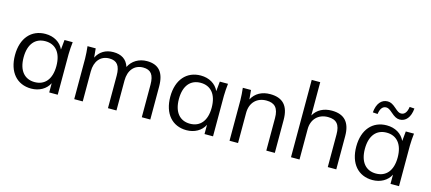

<svg xmlns="http://www.w3.org/2000/svg" viewBox="-55 -1246 3959 1765"><g transform="rotate(15 1924.0 -363.5)"><path d="M270 9C346 9 411 -27 441 -88V0H522V-386C522 -423 526 -463 530 -502H452L443 -409C414 -473 350 -511 270 -511C136 -511 48 -413 48 -251C48 -89 135 9 270 9ZM286 -57C191 -57 130 -124 130 -251C130 -379 191 -446 286 -446C381 -446 442 -379 442 -251C442 -124 381 -57 286 -57Z M679 -386V0H760V-285C760 -382 811 -445 895 -445C968 -445 1000 -404 1000 -309V0H1081V-285C1081 -382 1133 -445 1217 -445C1290 -445 1322 -404 1322 -309V0H1403V-314C1403 -449 1346 -511 1236 -511C1159 -511 1096 -472 1066 -410C1044 -479 992 -511 916 -511C843 -511 787 -477 757 -416L749 -502H671C675 -463 679 -423 679 -386Z M1748 9C1824 9 1889 -27 1919 -88V0H2000V-386C2000 -423 2004 -463 2008 -502H1930L1921 -409C1892 -473 1828 -511 1748 -511C1614 -511 1526 -413 1526 -251C1526 -89 1613 9 1748 9ZM1764 -57C1669 -57 1608 -124 1608 -251C1608 -379 1669 -446 1764 -446C1859 -446 1920 -379 1920 -251C1920 -124 1859 -57 1764 -57Z M2157 -386V0H2238V-287C2238 -382 2297 -445 2390 -445C2470 -445 2507 -404 2507 -309V0H2588V-314C2588 -449 2527 -511 2408 -511C2331 -511 2268 -478 2235 -414L2227 -502H2149C2153 -463 2157 -423 2157 -386Z M2742 0H2823V-289C2823 -382 2883 -445 2976 -445C3057 -445 3092 -404 3092 -311V0H3173V-316C3173 -446 3115 -511 2995 -511C2919 -511 2857 -480 2823 -419V-736H2742Z M3518 9C3594 9 3659 -27 3689 -88V0H3770V-386C3770 -423 3774 -463 3778 -502H3700L3691 -409C3662 -473 3598 -511 3518 -511C3384 -511 3296 -413 3296 -251C3296 -89 3383 9 3518 9ZM3534 -57C3439 -57 3378 -124 3378 -251C3378 -379 3439 -446 3534 -446C3629 -446 3690 -379 3690 -251C3690 -124 3629 -57 3534 -57ZM3362 -593 3408 -590C3415 -640 3435 -669 3470 -669C3488 -669 3504 -660 3532 -635C3565 -606 3588 -593 3616 -593C3674 -593 3715 -641 3722 -726L3676 -729C3669 -678 3648 -650 3614 -650C3596 -650 3581 -659 3552 -685C3520 -713 3498 -726 3469 -726C3410 -726 3369 -678 3362 -593Z"/></g></svg>

Font: Poppy and Pepper
Style: Regular
Weight: 400
Designer: Thy Ha
Foundry: Thy Ha
Version: Version 0.001;Glyphs 3.2 (3227)